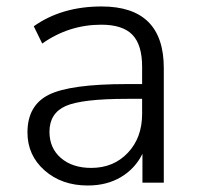

<svg xmlns="http://www.w3.org/2000/svg" viewBox="-20 -568 617 597"><path d="M252.9 8.8Q171.9 8.8 118.7 -38.1Q65.4 -85 65.4 -156.2Q65.4 -240.2 131.8 -273.4Q198.2 -306.6 375 -306.6H421.9V-360.4Q421.9 -428.7 391.6 -460Q361.3 -491.2 294.9 -491.2Q194.3 -491.2 111.3 -432.6L85 -486.3Q171.9 -547.9 295.9 -547.9Q489.3 -547.9 489.3 -356.4V0H422.9V-89.8Q400.4 -43.9 356.4 -17.6Q312.5 8.8 252.9 8.8ZM133.8 -158.2Q133.8 -107.4 169.4 -76.7Q205.1 -45.9 263.7 -45.9Q333 -45.9 377.4 -92.8Q421.9 -139.6 421.9 -213.9V-260.7H376Q234.4 -260.7 184.1 -238.3Q133.8 -215.8 133.8 -158.2Z"/></svg>

Font: Min Sans Light
Style: Regular
Weight: 300
Designer: Jinseong-Kim, NotoSansCJK, Nunito
Foundry: Jinseong-Kim
Version: Version 1.400;Glyphs 3.1.2 (3151)